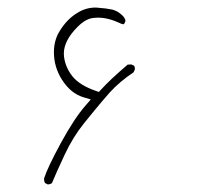

<svg xmlns="http://www.w3.org/2000/svg" viewBox="-20 -337 540 511"><path d="M338.9 -151.9Q338.9 -153.3 338.9 -154.8Q338.9 -158.7 336.9 -162.1L329.6 -165.5L319.8 -165Q273.4 -125.5 249 -98.6L243.2 -92.3L234.9 -95.2Q192.4 -109.9 173.3 -133.3Q154.3 -156.7 150.4 -186Q149.9 -190.4 149.9 -194.3Q149.9 -229 186.5 -265.6Q207.5 -286.6 227.1 -289.1Q234.9 -290 241.7 -290Q268.6 -290 301.3 -274.4Q305.7 -272.5 308.6 -272.5Q309.6 -272.5 310.1 -272.9L314 -280.8Q313.5 -288.6 304.7 -296.9Q292.5 -308.1 278.8 -311.5Q262.7 -314.9 241.2 -316.4Q237.8 -316.9 234.9 -316.9Q207.5 -316.9 185.1 -302.2Q156.2 -284.7 136.2 -250Q123.5 -227.1 123.5 -197.8Q123.5 -159.2 144.5 -125.5Q168 -88.4 202.1 -78.1L221.7 -72.3L208 -56.6Q177.7 -22 141.8 43.9Q106 109.9 97.2 138.2Q97.2 138.7 97.2 139.2Q97.2 145.5 99.6 149.9L106.9 153.8Q113.3 153.8 118.2 150.4Q129.9 122.1 152.1 74.7Q174.3 27.3 204.1 -9.5Q233.9 -46.4 250.7 -66.2Q267.6 -85.9 272 -90.8Q298.8 -120.1 335.4 -144.5Z"/></svg>

Font: NaikaiFont
Style: ExtraLight
Weight: 200
Version: Version 1.89